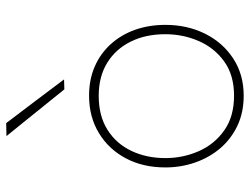

<svg xmlns="http://www.w3.org/2000/svg" viewBox="-116 -704 828 637"><g transform="rotate(-90 298.5 -385.0)"><path d="M300 9Q244 9 200 -12Q156 -33 125.2 -69.2Q94.5 -105.5 78.2 -152.5Q62 -199.5 62 -251Q62 -325 92.2 -382Q122.5 -439 176.2 -471.5Q230 -504 300 -504Q354 -504 397.2 -485Q440.5 -466 471.5 -431.5Q502.5 -397 518.8 -351Q535 -305 535 -251Q535 -178.5 505.8 -119.5Q476.5 -60.5 423.5 -25.8Q370.5 9 300 9ZM300 -23Q368.5 -23 413.8 -55.8Q459 -88.5 481.5 -140.5Q504 -192.5 504 -251Q504 -316.5 479.2 -366.2Q454.5 -416 408.8 -444Q363 -472 300 -472Q232.5 -472 186.2 -442.5Q140 -413 116.5 -362.8Q93 -312.5 93 -251Q93 -192.5 115.8 -140.5Q138.5 -88.5 184.5 -55.8Q230.5 -23 300 -23ZM321 -586Q295 -618.5 269.2 -650.2Q243.5 -682 217.8 -714Q192 -746 166 -778L209 -779Q245 -731.5 281.2 -683.8Q317.5 -636 354 -587Z"/></g></svg>

Font: Commissioner Thin
Style: Regular
Weight: 100
Designer: Kostas Bartsokas
Foundry: Kostas Bartsokas
Version: Version 1.001;gftools[0.9.23]